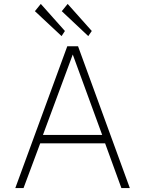

<svg xmlns="http://www.w3.org/2000/svg" viewBox="-20 -959 740 979"><path d="M188 -939 158 -902 294 -775 311 -801ZM325 -939 295 -902 430 -775 448 -801ZM58 0H100L185 -228H516L599 0H642L378 -723H323ZM199 -271 351 -681 501 -271Z"/></svg>

Font: United Sans Thin
Style: Regular
Weight: 100
Designer: Pablo Impallari, Rodrigo Fuenzalida (Modified by Dan O. Williams)
Version: Version 1.000;PS 001.000;hotconv 1.0.88;makeotf.lib2.5.64775